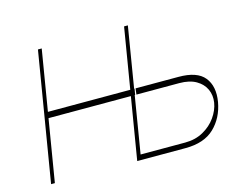

<svg xmlns="http://www.w3.org/2000/svg" viewBox="-99 -886 1336 1046"><g transform="rotate(-15 569.0 -363.5)"><path d="M68.2 0 188.9 -727.3H210.2L153.4 -384.9H617.9L674.7 -727.3H696L639.6 -384.9H642L636.4 -350.9H633.9L581 -29.8H832.4Q890.3 -29.8 934.8 -54.7Q979.4 -79.5 1006.9 -118.4Q1034.4 -157.3 1041.2 -198.9Q1047.6 -239.3 1032 -273.8Q1016.3 -308.2 979.6 -329.5Q942.8 -350.9 884.9 -350.9H643.5L647.7 -384.9H889.2Q994.3 -385.3 1035.5 -334.3Q1076.7 -283.4 1062.5 -197.4Q1047.2 -110.4 989.5 -55.2Q931.8 0 826.7 0H554L612.2 -350.9H147.7L89.5 0Z"/></g></svg>

Font: Inter UI Thin
Style: Italic
Weight: 100
Italic angle: -9.39999°
Designer: Rasmus Andersson
Foundry: rsms
Version: 3.2;8d6f07862